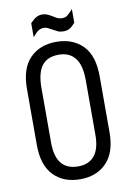

<svg xmlns="http://www.w3.org/2000/svg" viewBox="-94 -907 666 973"><g transform="rotate(-10 239.0 -420.5)"><path d="M103 -44.4Q51.8 -97.2 51.8 -201.2V-488.8Q51.8 -594.7 103 -647Q154.3 -699.2 238.8 -699.2Q323.7 -699.2 375 -647Q425.8 -595.7 425.8 -488.8V-201.2Q425.8 -97.2 374.5 -44.4Q323.7 7.8 238.8 7.8Q153.8 7.8 103 -44.4ZM353 -200.2V-481.9Q353 -559.1 324.2 -595.7Q294.9 -632.8 240.2 -632.8Q181.2 -632.8 153.3 -596.2Q125 -559.1 125 -481.9V-200.2Q125 -58.1 240.2 -58.1Q294.4 -58.1 323.7 -93.3Q353 -128.4 353 -200.2ZM130.9 -814Q149.4 -833.5 162.1 -840.3Q176.3 -848.1 192.9 -848.1Q207 -848.1 218.3 -843.3Q231 -837.9 243.2 -830.1Q258.8 -820.3 267.6 -816.4Q277.8 -812 291 -812Q306.2 -812 316.4 -819.3Q326.7 -826.7 346.2 -849.1V-778.8Q330.1 -759.8 316.9 -752.4Q303.7 -745.1 285.2 -745.1Q268.6 -745.1 257.3 -750Q250.5 -752.9 230 -764.2Q215.8 -772.5 208 -775.9Q199.2 -779.8 189.9 -779.8Q173.8 -779.8 161.6 -772Q148.9 -763.7 130.9 -742.2Z"/></g></svg>

Font: D-DIN Condensed
Style: Regular
Weight: 400
Width: 3
Designer: Charles Nix
Foundry: Datto Inc.
Version: Version 1.00